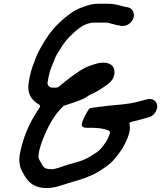

<svg xmlns="http://www.w3.org/2000/svg" viewBox="-20 -760 858 997"><path d="M226.8 -332 234 -368C240.7 -401.8 249.7 -415.7 260.3 -443.9C269.7 -472.2 284.4 -492.1 298 -513.7C312.8 -538.9 333.6 -562.2 352.3 -580.1C377.1 -603.9 418.2 -642.5 468.3 -642.5H534.3C542.1 -642.5 548.9 -638.8 557.3 -637.3C571.7 -634.8 581.6 -629.3 595.2 -628.5C596.1 -628.4 597.4 -628.2 598.3 -627.9C628.2 -617.2 658.8 -635.3 670.1 -659.7C683.6 -688.7 669.7 -713.6 649.1 -720.8C638.5 -722.8 627.5 -724.7 619.8 -726.9C600.5 -732.5 569 -740.5 545.8 -740.5H487.8C462.8 -740.5 443.4 -735.2 418.4 -726.3C381.8 -713.9 361.2 -703 331 -678.8C285.5 -644.1 246.2 -602.7 214.6 -551.2C195 -519.4 179.3 -493.5 166.1 -459.8C154.5 -428.2 142.8 -402.3 136 -368L130.4 -340C117.6 -275.9 142.6 -239.6 182.9 -217.2C188 -214.4 189.6 -206.8 185.2 -200.4C149.7 -149.7 114.9 -83.7 96.9 -17C86 21.3 76 62.3 81.9 88.1C82 88.4 82.1 89 82.1 89.4C84.1 109.5 88 115 98.9 136.8C121.3 180.9 151.4 216.5 222.8 216.5C261.5 216.5 290.8 204.9 325.3 194.1L344.7 188.1C396.6 173.4 446.4 157.7 487.3 133.7C522.9 111.8 553.1 92.7 577.9 61.6L596.6 37.8C603.5 28.9 608.6 21.8 613.6 14.2C632.1 -17.5 662.8 -77.2 652.9 -110.4C648.3 -125.7 663.9 -128 665.3 -128.3C686.8 -132.2 716.8 -141.2 734.7 -146L749.7 -150.1C763.5 -153.4 774 -160.3 783.7 -172.7C812.5 -209.9 789.6 -256.6 742.1 -244L727.3 -240C717.4 -237.3 704.1 -233.9 688.2 -229.9C645.2 -218.6 583.6 -215.1 537.8 -210.6C506.3 -205.3 472.7 -203.8 444.8 -197.3C431.5 -179.2 415.5 -151.2 407 -125.8C400.4 -106 407.3 -96.5 429.3 -96.5L461.3 -96.5C466.4 -96.5 470.8 -96.2 476.9 -95.5C498.9 -95.3 527.4 -89.8 545.2 -81.5C549 -79.7 552.4 -74.8 551.3 -69C550.5 -65.1 550.4 -65.8 548.4 -61.7C544.4 -51.7 539 -35.8 531.1 -24.4L521.1 -10.2C511.5 2.5 500.4 19 483.4 30.1C471.9 37.2 460.7 44.4 449.1 52C415.5 74 371.6 84 333 94.9L309.8 102.7C294.7 107.9 275.7 115.1 255.4 118.3C254.9 118.4 254 118.5 253.3 118.5H245.3C226.9 118.5 208.9 115.1 200.2 98.3C198.6 95.7 194.7 88.4 190 79.2C186.4 72.1 177.3 64.8 180.1 46.9C180.4 43.7 181.2 36.9 182.3 31C182.5 27.9 183.2 22.7 185.3 16.4L192 -7.1C194.2 -14.4 196.6 -21.5 199.4 -28.3C225.5 -96.7 259 -161.7 308.1 -208.1C309.6 -209.6 311.6 -210.9 313.6 -211.6C331.8 -218.3 346 -221.1 362.6 -227.5C389.7 -238 409.2 -242.9 429.5 -256.8C441 -264.6 449.9 -270 464.8 -275.4C471.9 -278.9 483.2 -285 491.6 -290.1L509.9 -302.1C527.3 -313.1 540.8 -322.6 554.3 -335.8C582.1 -364.3 579.1 -407.5 558.7 -422.4C535.4 -439.2 503 -437.4 467 -425.2C434.7 -415.1 415 -406.8 388.2 -388.1C359.1 -369.1 335.4 -351.6 307.4 -328.2L284.6 -309.2C277.7 -303.4 262.5 -304.6 252.4 -305.5H246C243.2 -305.5 239.8 -306.8 237.9 -309.2C237.5 -309.7 233.7 -311.9 230.3 -316.2C228.3 -318.6 225.9 -327.5 226.8 -332Z"/></svg>

Font: Smoothie
Style: LightIt
Weight: 400
Foundry: Cannot Into Space Fonts
Version: Version 0.8